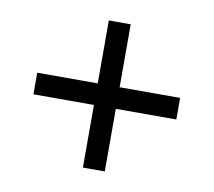

<svg xmlns="http://www.w3.org/2000/svg" viewBox="-61 -664 694 622"><g transform="rotate(10 286.0 -353.0)"><path d="M321 -388H520V-317H321V-111H249V-317H50V-388H249V-595H321Z"/></g></svg>

Font: Noto IKEA Arabic
Style: Regular
Weight: 400
Designer: Monotype Design Team
Foundry: Monotype Imaging Inc.
Version: Version 1.200